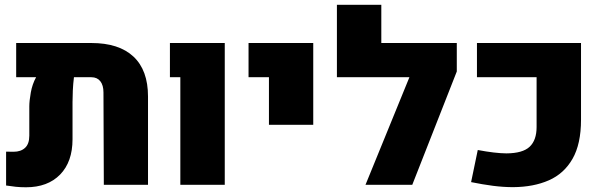

<svg xmlns="http://www.w3.org/2000/svg" viewBox="-20 -770 2516 800"><path d="M360.4 -590.8Q475.6 -590.8 536.1 -534.2Q596.7 -477.5 596.7 -368.2V0H412.6L411.1 -384.8Q411.1 -415 397.9 -431.6Q384.8 -448.2 360.8 -448.2H288.1Q284.7 -420.4 283.4 -392.8Q282.2 -365.2 282.2 -344.7V-189.9Q282.2 -95.7 230.5 -42.7Q178.7 10.3 88.4 10.3Q64.9 10.3 45.9 8.3Q26.9 6.3 5.4 2.9V-138.2Q12.7 -138.2 20.5 -137.9Q28.3 -137.7 36.6 -137.7Q66.9 -137.7 84.5 -154.1Q102.1 -170.4 102.1 -204.6V-327.1Q102.1 -349.6 108.4 -384.8Q114.7 -419.9 130.4 -448.2H47.4V-590.8Z M731.4 0V-448.2H688V-590.8H916.5V0Z M1100.6 -250V-448.2H1015.6V-590.8H1285.2V-250Z M1383.8 -448.2V-750H1568.8V-590.8H1820.8V-448.2ZM1883.3 -472.2 1697.8 0H1502.9L1744.1 -590.8H1883.3Z M2117.7 9.8Q2077.6 9.8 2033.9 4.2Q1990.2 -1.5 1942.9 -11.2L1970.7 -145Q2043 -131.3 2089.8 -130.9Q2158.2 -131.3 2187 -158.7Q2215.8 -186 2215.8 -240.7V-448.2H1967.3V-590.8H2400.9V-271Q2400.9 -169.9 2365.5 -108.2Q2330.1 -46.4 2266.6 -18.6Q2203.1 9.3 2117.7 9.8Z"/></svg>

Font: Heebo Black
Style: Regular
Weight: 900
Designer: Oded Ezer
Foundry: Ezer Type House
Version: Version 3.100